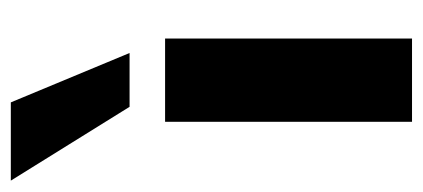

<svg xmlns="http://www.w3.org/2000/svg" viewBox="-284 -534 763 346"><g transform="rotate(-90 97.0 -361.5)"><path d="M50 0V-445H200V0ZM77 -509 -56 -723H85L174 -509Z"/></g></svg>

Font: Nunito Sans 12pt ExtraLight
Style: Weight 830 Width 84 Optical size 12.0 YTLC 445
Weight: 830
Width: 4
Designer: Vernon Adams
Foundry: Vernon Adams
Version: Version 3.101;gftools[0.9.27]